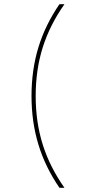

<svg xmlns="http://www.w3.org/2000/svg" viewBox="-20 -790 421 920"><path d="M265 110Q197 11 164 -97.5Q131 -206 131 -330Q131 -455 164 -563Q197 -671 265 -770H289Q219 -671 185 -563.5Q151 -456 151 -330Q151 -204 185 -96.5Q219 11 289 110Z"/></svg>

Font: M PLUS 2 Thin Thin
Style: Regular
Weight: 250
Version: Version 1.001